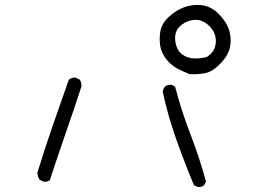

<svg xmlns="http://www.w3.org/2000/svg" viewBox="-20 -795 1040 786"><path d="M825.7 -561.5Q802.2 -555.7 781.2 -555.7Q747.1 -555.7 724.1 -573.7Q704.1 -589.8 698.7 -619.6Q696.8 -629.9 696.8 -639.2Q696.8 -668 715.8 -686.5Q737.3 -708 768.1 -712.9Q774.4 -713.9 782.2 -713.9Q790 -713.9 799.3 -711.4Q819.8 -705.6 837.2 -688.2Q854.5 -670.9 859.9 -651.9Q863.8 -639.2 863.8 -627Q863.8 -614.7 859.9 -602.5Q852.5 -577.6 826.7 -562ZM755.9 -491.7Q763.7 -491.2 769 -491.2Q774.4 -491.2 781.7 -491.2Q799.3 -491.7 819.8 -495.6Q849.6 -501 881.8 -534.2Q914.1 -567.4 921.4 -602.1Q924.3 -615.7 924.3 -629.4Q924.3 -650.4 918 -671.4Q906.7 -706.5 876 -737.3Q845.7 -767.6 811 -772.9Q799.3 -774.9 790.5 -774.9Q781.7 -774.9 775.9 -774.4Q719.2 -770 671.4 -726.1Q639.6 -697.3 635.3 -659.2Q633.8 -646 633.8 -634.3Q633.8 -610.4 639.6 -591.8Q649.4 -562.5 671.4 -540.5Q689.5 -522.5 710 -512.2Q732.4 -501 755.9 -491.7ZM158.7 -51.3Q160.6 -50.8 164.3 -50.8Q168 -50.8 173.6 -52.2Q179.2 -53.7 184.1 -57.6Q215.3 -153.3 248.8 -249.3Q282.2 -345.2 313 -439.9Q313.5 -442.4 313.5 -444.3Q313.5 -458.5 306.2 -469.2L289.6 -477.1Q288.1 -477.5 284.2 -477.5Q280.3 -477.5 274.2 -475.6Q268.1 -473.6 261.7 -468.8Q228 -374 195.3 -279.3Q162.6 -184.6 133.3 -88.9Q133.8 -71.8 142.1 -59.1ZM789.6 -29.8Q791.5 -29.3 795.4 -29.3Q799.3 -29.3 804.9 -31Q810.5 -32.7 815.4 -36.6L823.2 -51.8Q796.4 -150.4 759.3 -246.1Q722.2 -342.3 696.8 -440.4L682.1 -447.8Q680.2 -448.2 678.7 -448.2Q664.6 -448.2 655.3 -440.4Q647.9 -431.2 646 -419.4Q667.5 -320.8 701.2 -225.6Q734.9 -130.4 773.9 -37.1Z"/></svg>

Font: NaikaiFont
Style: Light
Weight: 300
Version: Version 1.89